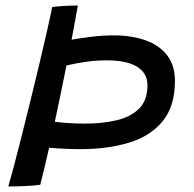

<svg xmlns="http://www.w3.org/2000/svg" viewBox="-20 -661 698 692"><path d="M260.5 -641Q256.5 -618.5 250.8 -586.8Q245 -555 238 -518Q273.5 -524 311.8 -528.8Q350 -533.5 391 -533.5Q454 -533.5 503.8 -516Q553.5 -498.5 582 -462.2Q610.5 -426 610.5 -369.5Q610.5 -277.5 565.8 -223.5Q521 -169.5 444 -146.5Q367 -123.5 271 -123.5Q215 -123.5 157 -128.5Q147.5 -86.5 139.2 -52Q131 -17.5 125 5Q106 8 72.2 9.5Q38.5 11 10 11Q17 -12.5 29.5 -59.8Q42 -107 57.5 -168.5Q73 -230 89.5 -297.2Q106 -364.5 121.5 -429.2Q137 -494 149.2 -548Q161.5 -602 168 -635.5Q176 -637 202 -639Q228 -641 260.5 -641ZM364 -443.5Q325 -443.5 288 -438Q251 -432.5 219.5 -425Q199 -322 177.5 -222Q203.5 -219 231 -217.2Q258.5 -215.5 286 -215.5Q347.5 -215.5 398.8 -227.2Q450 -239 480.8 -269Q511.5 -299 511.5 -354Q511.5 -396.5 474.8 -420Q438 -443.5 364 -443.5Z"/></svg>

Font: Grandstander
Style: Italic
Weight: 400
Italic angle: -15°
Designer: Tyler Finck
Foundry: Etcetera Type Co
Version: Version 1.200; ttfautohint (v1.8.3)